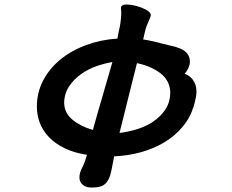

<svg xmlns="http://www.w3.org/2000/svg" viewBox="-20 -655 1040 859"><path d="M521 -621.1Q521.5 -625.5 524.9 -628.9Q530.8 -634.8 547.9 -634.8Q564.9 -634.8 588.1 -628.9Q611.3 -623 631.8 -612.3Q654.8 -600.1 654.8 -586.9Q654.8 -581.1 642.6 -554.2Q637.7 -543.9 635.3 -536.9Q632.8 -529.8 631.3 -523.9Q627.9 -513.2 626 -502.9Q622.6 -488.8 620.6 -478.5Q637.7 -476.1 662.4 -470.7Q687 -465.3 703.6 -460.4Q722.2 -455.6 736.1 -452.4Q750 -449.2 754.9 -448Q759.8 -446.8 764.2 -445.8Q772.9 -443.4 779.3 -440.4Q822.3 -425.8 828.6 -390.6Q829.6 -385.3 829.6 -379.4Q829.6 -353 806.2 -324.7Q810.5 -323.2 815.9 -320.8Q826.2 -315.9 835.7 -306.4Q845.2 -296.9 852.1 -281.7Q858.9 -266.6 858.9 -243.2Q858.9 -221.2 846.2 -178.2Q830.1 -126.5 795.4 -85.9Q761.2 -45.4 713.6 -17.3Q666 10.7 608.9 26.4Q551.8 42 490.7 44.4Q483.4 82.5 479.5 102.3Q475.6 122.1 471.7 133.1Q467.8 144 463.9 150.4Q458 160.2 451.7 166.5Q434.1 184.1 391.6 184.1Q370.6 184.1 358.4 177.2Q335.4 164.1 335.4 138.2Q335.4 122.1 343.8 103Q354.5 83 360.8 64.5Q364.7 53.2 369.1 37.6Q311.5 28.8 270.5 8.8Q227.1 -12.2 199.2 -41.3Q171.4 -70.3 158.2 -105Q145 -139.6 145 -177.7Q145 -241.7 173.3 -295.4Q209 -362.8 276.9 -408.7Q316.4 -435.5 366.2 -453.6Q430.7 -477.5 505.4 -482.4Q508.8 -503.9 512.9 -521.5Q517.1 -539.1 519 -553.2Q522.5 -580.6 522.5 -594.7Q522.5 -605 521.7 -611.1Q521 -617.2 521 -618.2Q521 -619.1 521 -621.1ZM395.5 -73.7Q404.8 -107.9 416 -146.5L482.9 -377.4Q450.2 -372.1 415 -360.4Q375.5 -346.7 342.3 -323.2Q309.6 -299.8 288.3 -267.3Q267.1 -234.9 267.1 -192.4Q269 -147.9 305.2 -118.7Q340.8 -89.4 395.5 -73.7ZM592.8 -372.6Q561.5 -250 553 -214.1Q544.4 -178.2 534.2 -137.7Q523.9 -97.2 514.6 -60.1Q548.8 -64 586.9 -75.2Q628.4 -86.9 663.1 -109.4Q697.3 -131.8 719.7 -165Q741.7 -197.8 741.7 -243.2Q739.7 -294.9 697.8 -327.1Q656.7 -358.9 592.8 -372.6Z"/></svg>

Font: Bakudai
Style: Medium
Weight: 500
Version: Version 1.48